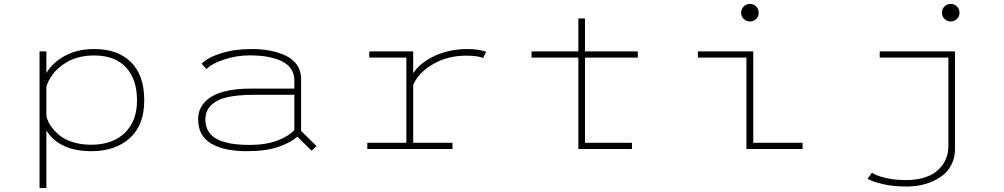

<svg xmlns="http://www.w3.org/2000/svg" viewBox="-20 -763 5140 983"><path d="M182.5 -500H217.5V-389.5Q250.5 -444 313.8 -478Q377 -512 463 -512Q582.5 -512 650.5 -445Q718.5 -378 718.5 -249Q718.5 -122 644.2 -55.5Q570 11 448.5 11Q362 11 304.2 -17.5Q246.5 -46 217.5 -95.5V200H182.5ZM461.5 -479Q422.5 -479 388 -470.8Q353.5 -462.5 328.5 -448.5Q303.5 -434.5 283.2 -417.5Q263 -400.5 249.8 -382Q236.5 -363.5 228.8 -348Q221 -332.5 217.5 -319V-169Q221 -152.5 229.8 -135Q238.5 -117.5 256.8 -96.8Q275 -76 299.2 -59.8Q323.5 -43.5 362 -32.8Q400.5 -22 446.5 -22Q555.5 -22 618.5 -82.2Q681.5 -142.5 681.5 -249Q681.5 -357.5 624.8 -418.2Q568 -479 461.5 -479Z M1269.5 -512Q1318.5 -512 1362 -503.8Q1405.5 -495.5 1442 -478.5Q1478.5 -461.5 1500 -431.2Q1521.5 -401 1521.5 -361V-93L1600.5 -15L1575.5 8.5L1502 -63.5Q1471.5 -34.5 1408 -11.8Q1344.5 11 1243.5 11Q1124.5 11 1059.5 -29Q994.5 -69 994.5 -151Q994.5 -205 1029 -241Q1063.5 -277 1123 -293.2Q1182.5 -309.5 1265.5 -309.5H1487V-353Q1487 -381.5 1473.8 -404Q1460.5 -426.5 1438.8 -440.5Q1417 -454.5 1386.8 -463.5Q1356.5 -472.5 1325.2 -476Q1294 -479.5 1258.5 -479.5Q1190.5 -479.5 1126.8 -458.2Q1063 -437 1037.5 -409.5L1012.5 -436.5Q1042.5 -468.5 1111.8 -490.2Q1181 -512 1269.5 -512ZM1258 -21Q1340.5 -21 1400.2 -43.5Q1460 -66 1487 -98V-277.5H1278.5Q1200.5 -277.5 1147.5 -266.2Q1094.5 -255 1063 -226.2Q1031.5 -197.5 1031.5 -151Q1031.5 -121 1043.2 -98Q1055 -75 1075.2 -60.5Q1095.5 -46 1125 -37Q1154.5 -28 1186.8 -24.5Q1219 -21 1258 -21Z M2095.5 -32H2296.5V0H1860.5V-32H2060.5V-468H1870.5V-500H2095.5V-388.5Q2132.5 -443.5 2207.2 -477.8Q2282 -512 2374.5 -512Q2427 -512 2469 -498.5L2453.5 -465.5Q2429.5 -478 2365 -478Q2272.5 -478 2198 -435.2Q2123.5 -392.5 2095.5 -328.5Z M2975 -32H3215.5V0H2941V-468H2701.5V-500H2941V-668.5H2975V-500H3245.5V-468H2975Z M3851.2 -666Q3838 -653 3819.5 -653Q3801 -653 3787.8 -666Q3774.5 -679 3774.5 -698Q3774.5 -717 3787.8 -730Q3801 -743 3819.5 -743Q3838 -743 3851.2 -730Q3864.5 -717 3864.5 -698Q3864.5 -679 3851.2 -666ZM3836.5 -32H4089V0H3801.5V-468H3553V-500H3836.5Z M4847.5 -743Q4866 -743 4879.2 -730Q4892.5 -717 4892.5 -698Q4892.5 -679 4879.2 -666Q4866 -653 4847.5 -653Q4829 -653 4815.8 -666Q4802.5 -679 4802.5 -698Q4802.5 -717 4815.5 -730Q4828.5 -743 4847.5 -743ZM4869.5 -500V-1.5Q4869.5 40 4854.2 73.5Q4839 107 4814 128.5Q4789 150 4756 164.8Q4723 179.5 4689 185.8Q4655 192 4620 192Q4548.5 192 4494.2 178.2Q4440 164.5 4422 152L4444.5 121Q4459 133.5 4507 146.2Q4555 159 4620 159Q4682.5 159 4730.2 139.8Q4778 120.5 4806.8 80Q4835.5 39.5 4835.5 -18V-468H4484V-500Z"/></svg>

Font: League Mono Wide Thin
Style: Regular
Weight: 100
Width: 8
Designer: Tyler Finck
Foundry: The League of Moveable Type / Tyler Finck
Version: Version 2.210